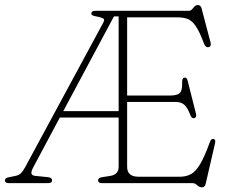

<svg xmlns="http://www.w3.org/2000/svg" viewBox="-26 -744 944 780"><path d="M456 -66.5V-266.5H217L109.5 -65Q100 -47.5 101.8 -39.2Q103.5 -31 117 -29.5L167 -24.5Q185.5 -23 185.5 -11.5Q185.5 0 169.5 0H9.5Q-6 0 -6 -11.5Q-6 -21 12 -24.5L35 -29Q50.5 -32 58.8 -40Q67 -48 76 -64.5L393 -651Q400 -664 394.5 -668Q389 -672 374 -675.5Q360 -678 352.5 -680.5Q345 -683 345 -688.5Q345 -700 360.5 -700H741.5Q750.5 -700 759 -711.8Q767.5 -723.5 777.5 -723.5Q789.5 -723.5 793 -709.5L829.5 -571Q833.5 -555 821.5 -552.5Q809.5 -549.5 802.5 -567.5Q784.5 -616 768.8 -638.5Q753 -661 735.8 -667.2Q718.5 -673.5 695 -673.5H490.5V-356H666Q694.5 -356 704.8 -366.5Q715 -377 714 -407Q713 -426.5 722 -428.5Q733 -431 736.5 -415.5L770 -282.5Q774 -267 763.5 -264Q753.5 -261 747 -277Q736.5 -305.5 723.5 -317.8Q710.5 -330 686 -330H490.5V-66Q490.5 -26 537 -26H704.5Q730.5 -26 750 -36.8Q769.5 -47.5 787.5 -78Q805.5 -108.5 827 -168Q832 -181 841 -179.5Q851.5 -178 847.5 -161.5L809.5 3Q806.5 17 794 17Q784 17 775 8.5Q766 0 757 0H388Q372.5 0 372.5 -11.5Q372.5 -22 390.5 -24.5L422.5 -29.5Q456 -35 456 -66.5ZM437 -677.5 231 -292.5H456V-677.5Z"/></svg>

Font: Fraunces 72pt S100 Thin
Style: Regular
Weight: 100
Version: Version 1.000; ttfautohint (v1.8.3)